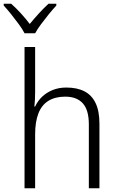

<svg xmlns="http://www.w3.org/2000/svg" viewBox="-50 -1013 632 1033"><path d="M139 -517Q139 -496 138 -477.5Q137 -459 135 -440H139Q153 -470 176.5 -492.5Q200 -515 233 -528.5Q266 -542 307 -542Q365 -542 404.5 -521.5Q444 -501 464.5 -458Q485 -415 485 -348V0H428V-344Q428 -421 395.5 -457Q363 -493 301 -493Q247 -493 210.5 -470.5Q174 -448 156.5 -402.5Q139 -357 139 -290V0H82V-760H139ZM253 -983Q235 -964 213 -937Q191 -910 171 -883Q151 -856 139 -834H82Q71 -856 51 -883Q31 -910 9.5 -937Q-12 -964 -30 -983V-993H10Q36 -970 62.5 -941Q89 -912 110 -884Q133 -912 159.5 -941Q186 -970 211 -993H253Z"/></svg>

Font: Noto Sans Display Light
Style: Regular
Weight: 300
Designer: Monotype Design Team
Foundry: Monotype Imaging Inc.
Version: Version 2.003